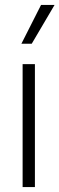

<svg xmlns="http://www.w3.org/2000/svg" viewBox="-20 -761 242 781"><path d="M122 -500V0H72V-500ZM147 -741H202L109 -583H67Z"/></svg>

Font: Prodigy Sans Light
Style: Regular
Weight: 300
Designer: Wei Huang
Foundry: Wei Huang
Version: Version 1.003; ttfautohint (v1.8.3)